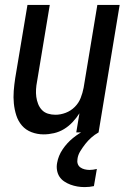

<svg xmlns="http://www.w3.org/2000/svg" viewBox="-20 -540 540 783"><path d="M158 8Q132 8 108.5 -1Q85 -10 69.5 -28Q54 -46 46.5 -69.5Q39 -93 36.5 -118Q34 -143 36 -169Q38 -195 42 -221L92 -520H183L131 -207Q128 -192 127 -176Q126 -160 128 -145Q130 -130 135.5 -116Q141 -102 151 -91.5Q161 -81 175.5 -76.5Q190 -72 206 -72Q227 -72 248 -80Q269 -88 285 -104Q301 -120 309 -140.5Q317 -161 321 -182L377 -520H468L382 0H291L304 -78Q292 -59 276 -42Q260 -25 241 -13.5Q222 -2 200.5 3Q179 8 158 8ZM325 223Q310 223 295.5 220.5Q281 218 267.5 213Q254 208 242 200Q230 192 222.5 180.5Q215 169 212.5 154Q210 139 213 124Q218 95 235.5 69Q253 43 277.5 23Q302 3 330 -10.5Q358 -24 387 -31L382 0Q366 9 352.5 21Q339 33 328 47Q317 61 307.5 76.5Q298 92 296 108Q294 119 297 128Q300 137 307.5 142.5Q315 148 325 150.5Q335 153 345 153Q352 153 359.5 152Q367 151 375 149L363 219Q354 221 344.5 222Q335 223 325 223Z"/></svg>

Font: Iosevka SS04 Medium Oblique
Style: Regular
Weight: 500
Italic angle: -9°
Monospace: yes
Designer: Belleve Invis
Foundry: Belleve Invis
Version: Version 19.0.0; ttfautohint (v1.8.4)